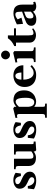

<svg xmlns="http://www.w3.org/2000/svg" viewBox="1358 -2058 915 3672"><g transform="rotate(-90 1816.0 -222.5)"><path d="M32.5 -31.5 46 -148.5H94Q98.5 -109 114.5 -80.8Q130.5 -52.5 153.2 -38.2Q176 -24 201 -24Q230 -24 246.2 -36.2Q262.5 -48.5 262.5 -73.5Q262.5 -91 249.5 -104.5Q236.5 -118 215.2 -129.2Q194 -140.5 155 -157.5Q103.5 -180 73 -215.2Q42.5 -250.5 42.5 -305Q42.5 -346.5 67 -373.5Q91.5 -400.5 128.8 -413Q166 -425.5 205 -425.5Q249 -425.5 285.8 -412.8Q322.5 -400 346.5 -382.5L333 -281H285Q274.5 -337.5 251.8 -363.5Q229 -389.5 196 -389.5Q168 -389.5 148.8 -378.5Q129.5 -367.5 129.5 -340Q129.5 -325.5 141.5 -312.8Q153.5 -300 174 -288.8Q194.5 -277.5 225.5 -264Q267 -246 297.5 -226.5Q328 -207 348 -178.5Q368 -150 368 -112.5Q368 -69.5 345.2 -41.5Q322.5 -13.5 284 -0.8Q245.5 12 196 12Q150 12 108.2 0.5Q66.5 -11 32.5 -31.5Z M476.5 -136V-331Q476.5 -350 472.8 -360.2Q469 -370.5 455.8 -375.8Q442.5 -381 415.5 -381V-413H616V-120.5Q616 -88.5 620.5 -71.8Q625 -55 636 -48.2Q647 -41.5 667.5 -41.5Q690.5 -41.5 714.8 -54Q739 -66.5 773.5 -94.5L777.5 -55Q754 -33.5 730.5 -19.8Q707 -6 683.2 0.8Q659.5 7.5 635.5 7.5Q556.5 7.5 516.5 -29.2Q476.5 -66 476.5 -136ZM756 -10.5V-339.5Q756 -359 751.8 -367.5Q747.5 -376 735.5 -378.5Q723.5 -381 695.5 -381V-413H895.5V-64Q895.5 -51.5 898.2 -46Q901 -40.5 911.2 -38Q921.5 -35.5 944.5 -35.5V0L778.5 12Z M1002 -31.5 1015.5 -148.5H1063.5Q1068 -109 1084 -80.8Q1100 -52.5 1122.8 -38.2Q1145.5 -24 1170.5 -24Q1199.5 -24 1215.8 -36.2Q1232 -48.5 1232 -73.5Q1232 -91 1219 -104.5Q1206 -118 1184.8 -129.2Q1163.5 -140.5 1124.5 -157.5Q1073 -180 1042.5 -215.2Q1012 -250.5 1012 -305Q1012 -346.5 1036.5 -373.5Q1061 -400.5 1098.2 -413Q1135.5 -425.5 1174.5 -425.5Q1218.5 -425.5 1255.2 -412.8Q1292 -400 1316 -382.5L1302.5 -281H1254.5Q1244 -337.5 1221.2 -363.5Q1198.5 -389.5 1165.5 -389.5Q1137.5 -389.5 1118.2 -378.5Q1099 -367.5 1099 -340Q1099 -325.5 1111 -312.8Q1123 -300 1143.5 -288.8Q1164 -277.5 1195 -264Q1236.5 -246 1267 -226.5Q1297.5 -207 1317.5 -178.5Q1337.5 -150 1337.5 -112.5Q1337.5 -69.5 1314.8 -41.5Q1292 -13.5 1253.5 -0.8Q1215 12 1165.5 12Q1119.5 12 1077.8 0.5Q1036 -11 1002 -31.5Z M1471 129.5V-317Q1471 -331.5 1465.5 -341.8Q1460 -352 1444.2 -354.8Q1428.5 -357.5 1400 -348L1395 -384L1577.5 -427.5L1608.5 -407.5V135.5Q1608.5 157.5 1611.8 166.5Q1615 175.5 1627.5 179.2Q1640 183 1669.5 183V215H1400V183Q1429 183 1443 180Q1457 177 1464 165.5Q1471 154 1471 129.5ZM1565.5 -110.5 1608 -167Q1608 -95 1630.5 -60.2Q1653 -25.5 1698.5 -25.5Q1723 -25.5 1741.8 -42.8Q1760.5 -60 1771 -96Q1781.5 -132 1781.5 -186Q1781.5 -255 1773.2 -298Q1765 -341 1749.2 -360.8Q1733.5 -380.5 1710.5 -380.5Q1692.5 -380.5 1677.2 -373.8Q1662 -367 1647 -354.5Q1632 -342 1608 -317.5V-366.5Q1634.5 -390.5 1666.5 -407Q1698.5 -423.5 1733.5 -423.5Q1783 -423.5 1825.2 -406Q1867.5 -388.5 1895.2 -343Q1923 -297.5 1923 -219Q1923 -139 1889 -87.5Q1855 -36 1805 -13Q1755 10 1706 10Q1676 10 1647.2 -1.8Q1618.5 -13.5 1596 -40.5Q1573.5 -67.5 1565.5 -110.5Z M1988 -208Q1988 -277.5 2018.2 -326.2Q2048.5 -375 2098.5 -399.5Q2148.5 -424 2207.5 -424Q2266.5 -424 2310.5 -401.8Q2354.5 -379.5 2378.8 -336.8Q2403 -294 2403 -234H2128Q2128 -177.5 2143.5 -132.8Q2159 -88 2188.5 -62.5Q2218 -37 2258 -37Q2280 -37 2297.8 -42.2Q2315.5 -47.5 2335.8 -60.8Q2356 -74 2385 -99L2405.5 -71Q2372 -42.5 2346.8 -25.5Q2321.5 -8.5 2290.2 1.2Q2259 11 2219 11Q2146 11 2094 -15.8Q2042 -42.5 2015 -92Q1988 -141.5 1988 -208ZM2200 -386.5Q2177 -386.5 2161 -372.2Q2145 -358 2137.2 -332Q2129.5 -306 2129 -271H2265Q2264 -325 2248.2 -355.8Q2232.5 -386.5 2200 -386.5Z M2535.5 -77V-306.5Q2535.5 -334.5 2531.5 -345Q2527.5 -355.5 2512.2 -356.8Q2497 -358 2460.5 -349L2455.5 -385L2642 -427.5L2673.5 -407.5V-78.5Q2673.5 -61 2680.8 -51Q2688 -41 2703.5 -36.5Q2719 -32 2744.5 -32V0H2464.5V-32Q2490 -32 2505.5 -36.5Q2521 -41 2528.2 -50.8Q2535.5 -60.5 2535.5 -77ZM2516.5 -575.5Q2516.5 -598 2527.8 -617.5Q2539 -637 2558.2 -648.5Q2577.5 -660 2600 -660Q2622.5 -660 2641.8 -648.5Q2661 -637 2672.2 -617.5Q2683.5 -598 2683.5 -575.5Q2683.5 -552 2672.2 -532.2Q2661 -512.5 2641.8 -501Q2622.5 -489.5 2600 -489.5Q2577.5 -489.5 2558.2 -501Q2539 -512.5 2527.8 -532.2Q2516.5 -552 2516.5 -575.5Z M2836.5 -119V-374.5H2770.5V-407.5Q2868 -449.5 2919.5 -529.5H2975V-413H3109.5V-375H2975V-131Q2975 -96.5 2979 -77Q2983 -57.5 2992.8 -48.8Q3002.5 -40 3020 -40Q3036 -40 3054.2 -46Q3072.5 -52 3095.5 -67L3110.5 -46Q3075 -16 3044.2 -4Q3013.5 8 2977 8Q2945 8 2913 -3.5Q2881 -15 2858.8 -43.2Q2836.5 -71.5 2836.5 -119Z M3158 -84Q3158 -118 3176 -141.2Q3194 -164.5 3221.2 -178.8Q3248.5 -193 3290.5 -208L3428 -258V-276Q3428 -319 3423.8 -342.2Q3419.5 -365.5 3408.5 -376Q3397.5 -386.5 3376.5 -386.5Q3358 -386.5 3341.5 -380.5Q3325 -374.5 3311.5 -365.5Q3298 -356.5 3281.5 -343L3313.5 -270L3195 -240.5L3185.5 -358Q3243 -387 3298.2 -405.2Q3353.5 -423.5 3393.5 -423.5Q3444.5 -423.5 3481.5 -409.8Q3518.5 -396 3540.8 -358.2Q3563 -320.5 3563 -253V-63Q3563 -41 3575.2 -38.2Q3587.5 -35.5 3606 -48L3620.5 -11Q3609.5 -2 3582.8 5.2Q3556 12.5 3529 12.5Q3502 12.5 3480.8 4Q3459.5 -4.5 3447.2 -18.2Q3435 -32 3432.5 -48Q3405.5 -25.5 3382 -12Q3358.5 1.5 3334.8 7.8Q3311 14 3283 14Q3248 14 3220.2 4.8Q3192.5 -4.5 3175.2 -26.2Q3158 -48 3158 -84ZM3428 -89.5V-220.5L3356 -193.5Q3327.5 -183 3313 -164.8Q3298.5 -146.5 3298.5 -107.5Q3298.5 -73.5 3309 -57.8Q3319.5 -42 3339.5 -42Q3354.5 -42 3364.5 -44.5Q3374.5 -47 3388.8 -57Q3403 -67 3428 -89.5Z"/></g></svg>

Font: Didactic
Style: Regular
Weight: 400
Designer: Tyler Finck
Foundry: Etcetera Type Co
Version: Version 3.007;FEAKit 1.0